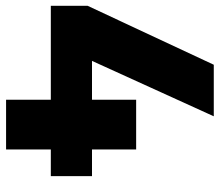

<svg xmlns="http://www.w3.org/2000/svg" viewBox="-68 -674 741 648"><g transform="rotate(90 303.0 -350.5)"><path d="M574 -290V-151H484V0H316V-151H-1V-275L198 -701H372L185 -290H316V-439H484V-290Z"/></g></svg>

Font: Gontserrat
Style: Bold
Weight: 700
Designer: Julieta Ulanovsky
Foundry: Julieta Ulanovsky
Version: Version 6.001